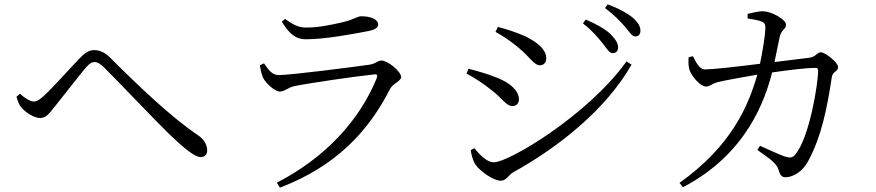

<svg xmlns="http://www.w3.org/2000/svg" viewBox="-20 -819 4040 885"><path d="M56 -373C62 -354 67 -336 79 -323C100 -299 138 -275 165 -275C193 -275 207 -296 232 -327C269 -373 347 -474 378 -510C394 -528 405 -533 416 -533C429 -533 441 -526 460 -508C536 -432 698 -261 761 -200C828 -136 877 -95 905 -95C924 -95 935 -107 935 -126C935 -152 919 -178 895 -194C771 -277 618 -423 492 -549C463 -579 439 -588 413 -588C389 -588 369 -573 348 -551C314 -517 229 -420 183 -378C163 -360 150 -351 136 -351C119 -351 95 -366 72 -387Z M1178 -518C1181 -498 1185 -479 1192 -462C1202 -438 1246 -397 1270 -397C1292 -397 1306 -415 1337 -422C1405 -436 1624 -468 1705 -476C1718 -478 1721 -472 1717 -460C1638 -264 1478 -91 1256 23L1270 46C1529 -53 1678 -213 1778 -409C1790 -434 1829 -445 1829 -464C1829 -489 1768 -540 1738 -540C1721 -540 1712 -525 1684 -521C1614 -511 1323 -473 1264 -473C1235 -473 1218 -496 1197 -527ZM1679 -676C1711 -683 1723 -692 1723 -706C1723 -730 1689 -744 1646 -744C1625 -744 1612 -728 1553 -715C1502 -704 1452 -692 1390 -692C1358 -692 1332 -704 1294 -732L1279 -719C1312 -666 1340 -638 1391 -638C1480 -638 1605 -662 1679 -676Z M2758 -619C2778 -594 2788 -574 2804 -574C2818 -574 2829 -583 2829 -600C2829 -619 2819 -636 2795 -661C2771 -684 2731 -707 2680 -729L2667 -711C2709 -679 2736 -646 2758 -619ZM2859 -698C2881 -673 2892 -651 2908 -651C2923 -651 2932 -661 2932 -677C2932 -698 2921 -716 2896 -738C2871 -759 2832 -780 2781 -799L2769 -782C2813 -748 2837 -723 2859 -698ZM2264 -672C2292 -657 2335 -629 2369 -600C2422 -557 2441 -518 2469 -518C2487 -518 2498 -532 2498 -550C2498 -585 2469 -618 2401 -652C2358 -671 2312 -685 2275 -695ZM2868 -536C2688 -286 2325 -71 2257 -71C2224 -71 2193 -104 2166 -136L2150 -127C2151 -112 2160 -76 2172 -60C2194 -28 2256 14 2288 14C2314 14 2324 -12 2344 -24C2565 -146 2777 -321 2891 -521ZM2130 -480C2171 -458 2206 -435 2244 -405C2296 -366 2312 -330 2343 -330C2362 -330 2372 -345 2372 -361C2372 -399 2335 -435 2273 -460C2228 -478 2190 -489 2140 -502Z M3471 -128C3528 -86 3560 -69 3570 -32C3576 -11 3584 -2 3601 -2C3636 -2 3681 -29 3706 -78C3766 -189 3793 -322 3814 -463C3818 -491 3843 -488 3843 -510C3843 -531 3784 -578 3763 -578C3747 -578 3739 -556 3712 -553L3550 -533L3573 -645C3580 -683 3603 -683 3603 -705C3603 -730 3536 -766 3498 -767C3479 -768 3447 -760 3426 -755V-734C3444 -731 3472 -727 3490 -720C3505 -714 3508 -707 3508 -688C3507 -658 3495 -579 3483 -525C3373 -511 3263 -499 3230 -499C3203 -499 3188 -533 3174 -560L3154 -555C3153 -535 3152 -511 3160 -492C3168 -469 3208 -420 3234 -420C3254 -420 3260 -434 3291 -441C3319 -448 3407 -464 3471 -475C3430 -334 3355 -149 3112 24L3128 44C3427 -112 3508 -366 3539 -485C3601 -494 3689 -506 3739 -506C3747 -506 3751 -502 3751 -495C3751 -431 3711 -187 3647 -108C3633 -91 3623 -90 3596 -98C3576 -105 3525 -128 3483 -147Z"/></svg>

Font: Harano Aji Mincho TW
Style: Regular
Weight: 400
Foundry: Masamichi Hosoda
Version: HaranoAjiMinchoTW-Regular version 20230610;ttx 4.39.4